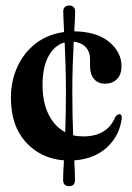

<svg xmlns="http://www.w3.org/2000/svg" viewBox="-20 -558 466 677"><path d="M235 -235Q235 -191.5 235.8 -153Q236.5 -114.5 238 -81Q254.5 -77 273 -77Q359 -77 387 -146.5Q395 -155.5 401 -155.5Q410 -155 409.5 -142Q402 -79.5 357.2 -38.5Q312.5 2.5 242 7.5Q243 30.5 243.8 48Q244.5 65.5 244.5 76.5Q244.5 98.5 223.5 98.5Q202.5 98.5 202.5 76Q202.5 65 203.2 47.8Q204 30.5 205.5 7.5Q123.5 1 71 -56.8Q18.5 -114.5 18.5 -213Q18.5 -273.5 41.8 -323.5Q65 -373.5 107 -405.5Q149 -437.5 206 -445Q205 -469.5 204 -487.5Q203 -505.5 203 -516.5Q203 -538.5 224 -538.5Q245 -538.5 245 -516Q245 -505.5 244 -488.2Q243 -471 242 -447.5Q320.5 -446.5 364.5 -410.5Q408.5 -374.5 408.5 -324Q408.5 -296 392.8 -279.5Q377 -263 350.5 -263Q325.5 -263 311.5 -279.5Q297.5 -296 297.5 -324.5V-349.5Q297.5 -375.5 282.2 -391.8Q267 -408 240 -411Q238 -375 236.5 -330.5Q235 -286 235 -235ZM130 -260Q130 -196 151.8 -153.5Q173.5 -111 210 -92Q211 -123.5 211.8 -159.2Q212.5 -195 212.5 -235Q212.5 -285 211 -328.8Q209.5 -372.5 208 -408.5Q172.5 -399 151.2 -360Q130 -321 130 -260Z"/></svg>

Font: Fraunces 144pt S050 SemiBold
Style: Regular
Weight: 600
Version: Version 1.000; ttfautohint (v1.8.3)